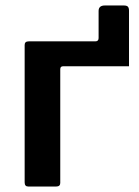

<svg xmlns="http://www.w3.org/2000/svg" viewBox="-20 -681 506 701"><path d="M284 -439V-530H328Q340 -530 340 -542V-641Q340 -661 363 -661H432Q443 -661 447 -656.5Q451 -652 451 -642V-439ZM83 0Q70 0 70 -15V-517Q70 -530 85 -530H422Q437 -530 437 -517V-454Q437 -439 421 -439H210Q200 -439 200 -428V-13Q200 0 185 0Z"/></svg>

Font: Libre Franklin SemiBold
Style: Regular
Weight: 600
Designer: Pablo Impallari, Rodrigo Fuenzalida, Nhung Nguyen
Foundry: Impallari Type
Version: Version 3.000